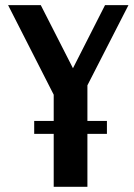

<svg xmlns="http://www.w3.org/2000/svg" viewBox="-20 -720 515 740"><path d="M111.8 -204.1V-253.9H187V-355L11.2 -700.2H137.2L261.2 -457L384.8 -700.2H475.1L316.9 -391.1V-253.9H392.1V-204.1H316.9V0H187V-204.1Z"/></svg>

Font: Pfennig
Style: Bold
Weight: 700
Version: Version 20120410 ; ttfautohint (v0.8)